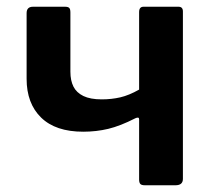

<svg xmlns="http://www.w3.org/2000/svg" viewBox="-20 -550 632 570"><path d="M410 0Q400 0 396.5 -4Q393 -8 393 -17V-196Q393 -204 382 -199Q337 -176 301.5 -167.5Q266 -159 227 -159Q145 -159 102 -201Q59 -243 59 -316V-511Q59 -530 78 -530H173Q182 -530 185.5 -526.5Q189 -523 189 -513V-337Q189 -311 198 -293Q207 -275 227.5 -265Q248 -255 282 -255Q311 -255 337 -261Q363 -267 393 -284V-514Q393 -530 406 -530H510Q523 -530 523 -516V-19Q523 0 501 0Z"/></svg>

Font: Libre Franklin SemiBold
Style: Regular
Weight: 600
Designer: Pablo Impallari, Rodrigo Fuenzalida, Nhung Nguyen
Foundry: Impallari Type
Version: Version 3.000